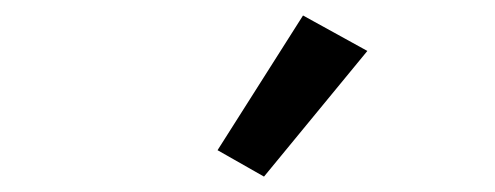

<svg xmlns="http://www.w3.org/2000/svg" viewBox="-20 -808 640 248"><path d="M454.5 -742.2 371.4 -788 261 -614 321 -579.9Z"/></svg>

Font: Margiela Mono Italic Medium It
Style: Regular
Weight: 500
Designer: Mike Abbink, Paul van der Laan, Pieter van Rosmalen
Foundry: Bold Monday
Version: Version 2.003 2021